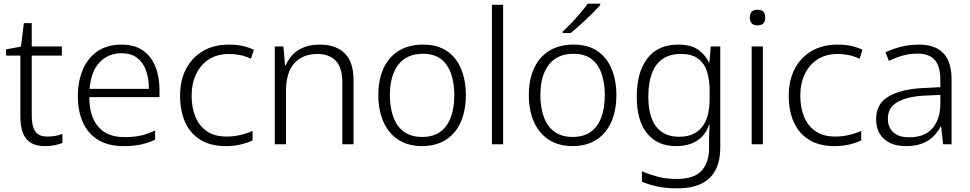

<svg xmlns="http://www.w3.org/2000/svg" viewBox="-20 -786 5283 1046"><path d="M239 -42Q264 -42 283.5 -46Q303 -50 320 -56V-7Q301 0 279 5Q257 10 225 10Q177 10 148 -8Q119 -26 105 -61.5Q91 -97 91 -149V-483H13V-517L94 -532L110 -660H153V-533H317V-483H153V-154Q153 -100 171.5 -71Q190 -42 239 -42Z M642 -543Q713 -543 758.5 -511Q804 -479 826.5 -423.5Q849 -368 849 -295V-257H467Q466 -153 515 -96Q564 -39 658 -39Q707 -39 743 -46.5Q779 -54 825 -75V-25Q787 -7 746.5 1.5Q706 10 653 10Q570 10 514.5 -24Q459 -58 431.5 -119.5Q404 -181 404 -262Q404 -342 431 -406Q458 -470 511 -506.5Q564 -543 642 -543ZM643 -496Q570 -496 523 -447Q476 -398 468 -302H791Q791 -360 775 -403.5Q759 -447 726 -471.5Q693 -496 643 -496Z M1211 10Q1127 10 1071.5 -24.5Q1016 -59 988.5 -120.5Q961 -182 961 -264Q961 -349 994 -411.5Q1027 -474 1086.5 -508.5Q1146 -543 1228 -543Q1267 -543 1300 -536Q1333 -529 1363 -515L1347 -466Q1317 -480 1287.5 -486Q1258 -492 1228 -492Q1165 -492 1119.5 -463.5Q1074 -435 1049 -383.5Q1024 -332 1024 -264Q1024 -200 1044.5 -150Q1065 -100 1107 -71Q1149 -42 1215 -42Q1252 -42 1288.5 -50.5Q1325 -59 1356 -73V-21Q1329 -8 1292.5 1Q1256 10 1211 10Z M1723 -543Q1809 -543 1857.5 -496Q1906 -449 1906 -349V0H1845V-336Q1845 -417 1809.5 -454.5Q1774 -492 1709 -492Q1630 -492 1584 -442Q1538 -392 1538 -289V0H1477V-533H1524L1533 -430H1536Q1549 -460 1572.5 -486Q1596 -512 1633.5 -527.5Q1671 -543 1723 -543Z M2518 -267Q2518 -207 2503 -156Q2488 -105 2458 -68Q2428 -31 2383.5 -10.5Q2339 10 2279 10Q2221 10 2177 -10Q2133 -30 2102.5 -67Q2072 -104 2056.5 -155Q2041 -206 2041 -267Q2041 -353 2070 -415Q2099 -477 2153.5 -510Q2208 -543 2284 -543Q2364 -543 2415.5 -507.5Q2467 -472 2492.5 -409.5Q2518 -347 2518 -267ZM2104 -267Q2104 -200 2123 -148Q2142 -96 2181 -68Q2220 -40 2279 -40Q2341 -40 2379.5 -68.5Q2418 -97 2436.5 -148.5Q2455 -200 2455 -267Q2455 -331 2438 -382.5Q2421 -434 2383.5 -463.5Q2346 -493 2284 -493Q2196 -493 2150 -433.5Q2104 -374 2104 -267Z M2721 0H2660V-760H2721Z M3338 -267Q3338 -207 3323 -156Q3308 -105 3278 -68Q3248 -31 3203.5 -10.5Q3159 10 3099 10Q3041 10 2997 -10Q2953 -30 2922.5 -67Q2892 -104 2876.5 -155Q2861 -206 2861 -267Q2861 -353 2890 -415Q2919 -477 2973.5 -510Q3028 -543 3104 -543Q3184 -543 3235.5 -507.5Q3287 -472 3312.5 -409.5Q3338 -347 3338 -267ZM2924 -267Q2924 -200 2943 -148Q2962 -96 3001 -68Q3040 -40 3099 -40Q3161 -40 3199.5 -68.5Q3238 -97 3256.5 -148.5Q3275 -200 3275 -267Q3275 -331 3258 -382.5Q3241 -434 3203.5 -463.5Q3166 -493 3104 -493Q3016 -493 2970 -433.5Q2924 -374 2924 -267ZM3250 -758Q3236 -742 3216.5 -722.5Q3197 -703 3175 -682Q3153 -661 3131 -641.5Q3109 -622 3089 -606H3045V-614Q3067 -633 3093 -660.5Q3119 -688 3143 -716.5Q3167 -745 3182 -766H3250Z M3674 -543Q3744 -543 3782.5 -516Q3821 -489 3842 -447H3845L3852 -533H3904V20Q3904 86 3880.5 135.5Q3857 185 3805 212.5Q3753 240 3669 240Q3607 240 3561 230Q3515 220 3477 204V147Q3516 164 3562.5 176.5Q3609 189 3667 189Q3762 189 3802.5 143.5Q3843 98 3843 22V-14Q3843 -39 3843.5 -59.5Q3844 -80 3846 -107H3843Q3825 -51 3779 -20.5Q3733 10 3662 10Q3563 10 3506 -58.5Q3449 -127 3449 -260Q3449 -393 3507 -468Q3565 -543 3674 -543ZM3689 -492Q3629 -492 3589.5 -464.5Q3550 -437 3531 -385Q3512 -333 3512 -260Q3512 -151 3555 -96Q3598 -41 3679 -41Q3730 -41 3762.5 -59Q3795 -77 3813.5 -106.5Q3832 -136 3839 -172.5Q3846 -209 3846 -248V-291Q3846 -350 3832 -395Q3818 -440 3784 -466Q3750 -492 3689 -492Z M4136 -533V0H4075V-533ZM4106 -733Q4129 -733 4139 -722Q4149 -711 4149 -690Q4149 -670 4139 -659Q4129 -648 4106 -648Q4085 -648 4075 -659Q4065 -670 4065 -690Q4065 -711 4075 -722Q4085 -733 4106 -733Z M4527 10Q4443 10 4387.5 -24.5Q4332 -59 4304.5 -120.5Q4277 -182 4277 -264Q4277 -349 4310 -411.5Q4343 -474 4402.5 -508.5Q4462 -543 4544 -543Q4583 -543 4616 -536Q4649 -529 4679 -515L4663 -466Q4633 -480 4603.5 -486Q4574 -492 4544 -492Q4481 -492 4435.5 -463.5Q4390 -435 4365 -383.5Q4340 -332 4340 -264Q4340 -200 4360.5 -150Q4381 -100 4423 -71Q4465 -42 4531 -42Q4568 -42 4604.5 -50.5Q4641 -59 4672 -73V-21Q4645 -8 4608.5 1Q4572 10 4527 10Z M4987 -543Q5074 -543 5119 -496.5Q5164 -450 5164 -353V0H5118L5107 -97H5105Q5089 -67 5064.5 -42.5Q5040 -18 5003.5 -4Q4967 10 4915 10Q4863 10 4827 -8Q4791 -26 4772 -58.5Q4753 -91 4753 -138Q4753 -219 4818.5 -259Q4884 -299 5002 -306L5103 -311V-347Q5103 -425 5072.5 -459.5Q5042 -494 4980 -494Q4941 -494 4903 -484.5Q4865 -475 4823 -454L4804 -501Q4846 -521 4891.5 -532Q4937 -543 4987 -543ZM5014 -265Q4923 -260 4870 -230.5Q4817 -201 4817 -140Q4817 -92 4847 -65Q4877 -38 4932 -38Q5019 -38 5060.5 -88Q5102 -138 5103 -217V-269Z"/></svg>

Font: Noto Sans Hebrew Thin Light
Style: Regular
Weight: 300
Version: Version 3.001